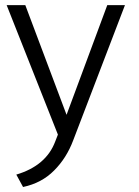

<svg xmlns="http://www.w3.org/2000/svg" viewBox="-20 -521 540 748"><path d="M69.8 207.5C118.2 197.3 158.7 175.8 190.9 143.1C223.6 110.4 248 71.3 265.1 25.9L466.8 -501H397.9L239.3 -73.7L78.6 -501H5.9L205.6 3.4L195.3 29.8C171.9 92.8 121.1 136.2 43.5 159.2L69.8 207.5Z"/></svg>

Font: Ride Light
Style: Regular
Weight: 300
Version: Version 3.000